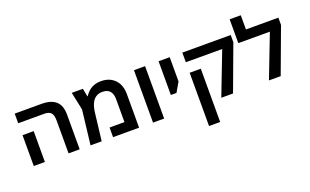

<svg xmlns="http://www.w3.org/2000/svg" viewBox="-102 -1290 3328 2059"><g transform="rotate(-20 1561.5 -260.0)"><path d="M479 0V-378Q479 -439 455 -463.5Q431 -488 381 -488H82V-598H387Q497 -598 551.5 -549Q606 -500 606 -396V0ZM82 0V-352H209V0Z M1069 -609Q1136 -609 1184 -581Q1232 -553 1258 -503.5Q1284 -454 1284 -386V0H987V-110H1157V-372Q1157 -432 1129 -464Q1101 -496 1044 -496Q1000 -496 969 -475Q938 -454 919.5 -413Q901 -372 894 -311L857 0H730L776 -394L733 -598H860L878 -506H882Q893 -523 909 -541Q925 -559 947 -574.5Q969 -590 999 -599.5Q1029 -609 1069 -609Z M1443 0V-598H1570V0Z M1724 -213V-598H1851V-321L1788 -213Z M2222 0 2410 -488H1995V-598H2547V-515L2356 0ZM1995 240V-368H2122V240Z M2721 -598H3091V-515L2900 0H2766L2954 -488H2594V-760H2721Z"/></g></svg>

Font: Noto Sans Hebrew SemiBold
Style: Regular
Weight: 600
Designer: Monotype Design Team
Foundry: Monotype Imaging Inc.
Version: Version 2.003